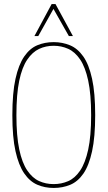

<svg xmlns="http://www.w3.org/2000/svg" viewBox="-20 -918 531 948"><path d="M245 10Q201 10 164 -6Q127 -22 99.5 -62Q72 -102 56.5 -171.5Q41 -241 41 -349Q41 -459 56.5 -529Q72 -599 99.5 -639Q127 -679 164 -694.5Q201 -710 245 -710Q288 -710 325.5 -694.5Q363 -679 391 -639.5Q419 -600 434.5 -529.5Q450 -459 450 -350Q450 -241 434.5 -170.5Q419 -100 391.5 -60.5Q364 -21 326.5 -5.5Q289 10 245 10ZM245 -9Q283 -9 316.5 -23.5Q350 -38 375.5 -75.5Q401 -113 415.5 -179.5Q430 -246 430 -349Q430 -453 415.5 -520Q401 -587 375.5 -624.5Q350 -662 316.5 -677Q283 -692 245 -692Q206 -692 173 -676.5Q140 -661 114.5 -623.5Q89 -586 75 -519.5Q61 -453 61 -349Q61 -247 75 -180.5Q89 -114 114.5 -76.5Q140 -39 173 -24Q206 -9 245 -9ZM150 -740 235 -898H254L340 -740H320L244 -874L169 -740Z"/></svg>

Font: Georama SemiCondensed Thin
Style: Regular
Weight: 100
Width: 4
Designer: Jean-Baptiste Levee
Foundry: Production Type
Version: Version 1.000